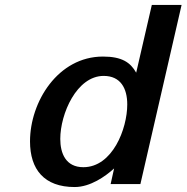

<svg xmlns="http://www.w3.org/2000/svg" viewBox="-20 -741 752 774"><path d="M101 -171C101 -58 158 13 281 13C344 13 405 -30 440 -62L426 1H546L712 -721H592L529 -448C506 -489 472 -513 395 -513C214 -513 101 -331 101 -171ZM223 -181C223 -282 289 -435 398 -435C466 -435 493 -385 493 -320C493 -221 433 -67 316 -67C245 -67 223 -123 223 -181Z"/></svg>

Font: Perun SemiBold Italic
Style: Regular
Weight: 400
Italic angle: -12°
Foundry: Copyright (c) Stefan Peev, Context Ltd, 2016
Version: Version 1.026